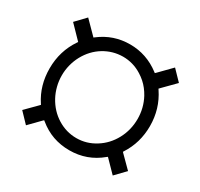

<svg xmlns="http://www.w3.org/2000/svg" viewBox="-132 -772 977 939"><g transform="rotate(30 356.5 -302.0)"><path d="M533.7 -60.5Q458.5 2.4 358.9 2.4Q309.6 2.4 266.1 -12.9Q222.7 -28.3 184.6 -59.6L179.7 -63.5L174.8 -59.1L114.7 2.4L61.5 -53.2L124.5 -116.7L128.4 -121.1L125 -126Q75.7 -200.7 75.7 -296.9Q75.7 -395 128.9 -473.1L132.3 -478L128.4 -481.9L61.5 -550.8L114.7 -606.4L181.2 -539.1L186 -534.2L190.9 -538.1Q228.5 -566.9 270.5 -581.1Q312.5 -595.2 358.9 -595.2Q452.1 -595.2 527.8 -537.6L532.7 -533.7L537.6 -538.1L605 -606.9L659.2 -550.8L590.3 -481L586.4 -476.6L589.8 -471.7Q642.1 -393.6 642.1 -296.9Q642.1 -203.1 593.3 -127.4L590.3 -122.6L594.2 -118.2L659.2 -53.2L605 2.9L543.9 -59.6L539.1 -64.5ZM144.5 -296.9Q144.5 -266.1 151.9 -237.1Q159.2 -208 173.3 -181.6Q202.6 -127.9 252 -97.2Q301.8 -66.4 358.9 -66.4Q387.7 -66.4 414.3 -74.2Q440.9 -82 465.8 -97.7Q515.1 -128.4 543.7 -181.6Q572.3 -234.9 572.3 -296.9Q572.3 -358.4 543.9 -411.6Q534.2 -429.2 522.5 -444.3Q510.7 -459.5 496.3 -472.2Q481.9 -484.9 465.3 -495.1Q440.4 -510.7 413.8 -518.3Q387.2 -525.9 358.9 -525.9Q301.3 -525.4 252 -495.6Q202.6 -465.3 173.3 -411.6Q159.2 -385.3 151.9 -356.4Q144.5 -327.6 144.5 -296.9Z"/></g></svg>

Font: Vazir Light FD
Style: Light-FD
Weight: 300
Designer: Saber Rastikerdar
Foundry: Saber Rastikerdar
Version: Version 30.1.0